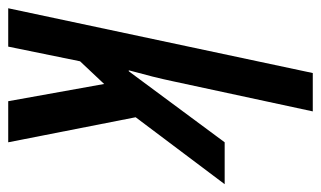

<svg xmlns="http://www.w3.org/2000/svg" viewBox="-184 -620 800 479"><g transform="rotate(90 216.5 -380.0)"><path d="M-2.9 0 158.7 -759.8H254.4L179.2 -410.6Q174.3 -387.2 167.5 -359.9Q160.6 -332.5 151.9 -300.8H154.3L331.5 -540H436L269 -317.9L331.5 0H229L186 -239.3L129.4 -179.2L92.8 0Z"/></g></svg>

Font: Open Sans Condensed SemiBold
Style: Italic
Weight: 600
Width: 3
Italic angle: -12°
Designer: Monotype Design Team
Foundry: Monotype Imaging Inc.
Version: Version 3.000; ttfautohint (v1.8.4)